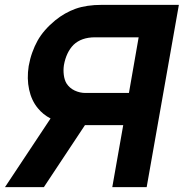

<svg xmlns="http://www.w3.org/2000/svg" viewBox="-38 -770 756 790"><path d="M565.5 0H424L469 -255H311.5L142.5 0H-17.5L170 -282.5Q139 -298.5 117.5 -325Q91.5 -356.5 81.8 -401.5Q72 -446.5 80 -498Q85.5 -528.5 94.8 -554.2Q104 -580 116.5 -602.5Q141 -646.5 189.5 -686.5Q228.5 -718 273 -734Q318 -750 381 -750H698ZM492.5 -387.5 532.5 -616.5H353Q297 -616.5 264.5 -585.5Q234.5 -555 225 -502Q222 -482.5 224.5 -462Q227 -441.5 235.5 -427Q248 -407.5 269.2 -397.5Q290.5 -387.5 313.5 -387.5Z"/></svg>

Font: Russisch Sans ExtraBold
Style: Italic
Weight: 800
Width: 4
Italic angle: -10°
Designer: Michael Sharanda (font) & Cristiano Sobral (main changes)
Foundry: Michael Sharanda
Version: Version 2.00;September 8, 2020;FontCreator 13.0.0.2681 64-bi